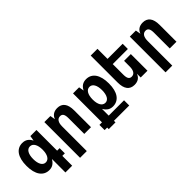

<svg xmlns="http://www.w3.org/2000/svg" viewBox="70 -1711 2869 2869"><g transform="rotate(-45 1505.0 -276.0)"><path d="M374 208H516.6V0H569.8V-109.9H516.6V-546.9H388.2L374 -464.8C343.3 -528.3 295.4 -560.1 228 -560.1C167 -560.1 117.2 -533.7 83.5 -484.9C49.8 -435.5 31.7 -363.8 31.7 -272.5C31.7 -180.2 50.3 -108.9 84.5 -60.5C118.2 -12.7 167.5 14.2 229.5 14.2C293.5 14.2 336.9 -14.2 374 -77.1ZM273.4 -105C242.7 -105 218.3 -120.6 201.2 -149.9C184.1 -179.2 174.8 -221.7 174.8 -273.9C174.8 -300.8 177.2 -323.7 181.6 -344.7C186 -364.7 192.4 -382.8 201.2 -397.9C217.3 -425.8 241.7 -442.9 273.9 -442.9C305.7 -442.9 330.1 -426.3 347.2 -397.5C364.7 -367.7 374 -326.2 374 -273.9C374 -220.7 364.3 -179.2 347.2 -150.4C330.1 -121.6 305.2 -105 273.4 -105Z M683.6 208H825.7V-313C825.7 -395 855.5 -443.8 912.1 -443.8C959.5 -443.8 980.5 -410.2 980.5 -333V0H1122.6V-355C1122.6 -492.2 1068.8 -560.1 967.3 -560.1C894.5 -560.1 845.7 -524.9 825.7 -464.8L811.5 -546.9H683.6Z M1289.6 208H1432.1V174.8H1755.9V64.9H1432.1V-77.1C1469.2 -14.2 1512.7 14.2 1576.2 14.2C1636.7 14.2 1687.5 -11.7 1722.2 -61C1756.8 -110.4 1774.4 -181.6 1774.4 -272C1774.4 -363.8 1756.3 -435.5 1722.7 -484.9C1690.4 -531.7 1641.6 -560.1 1577.6 -560.1C1510.3 -560.1 1461.9 -528.3 1432.1 -464.8L1418 -546.9H1289.6V64.9H1235.8V174.8H1289.6ZM1532.7 -105C1499.5 -105 1475.1 -123 1459 -149.9C1442.9 -176.8 1432.1 -217.8 1432.1 -273.9C1432.1 -326.2 1441.4 -368.7 1459 -397.9C1476.1 -426.8 1501 -442.9 1532.2 -442.9C1563.5 -442.9 1587.9 -427.2 1605 -397.9C1622.1 -368.7 1631.3 -326.2 1631.3 -273.9C1631.3 -247.1 1628.9 -224.1 1624.5 -203.1C1620.1 -183.1 1613.8 -165 1605 -149.9C1587.9 -120.6 1563.5 -105 1532.7 -105Z M2031.7 14.2C2105 14.2 2152.8 -21 2172.9 -81.1V0H2315.9V-351.6H2172.9V-232.9C2172.9 -150.9 2144 -103 2087.4 -103C2039.6 -103 2019 -136.7 2019 -212.9V-437H2338.4V-546.9H2019V-759.8H1876V-190.9C1876 -54.7 1929.7 14.2 2031.7 14.2Z M2489.7 208H2631.8V-313C2631.8 -395 2661.6 -443.8 2718.3 -443.8C2765.6 -443.8 2786.6 -410.2 2786.6 -333V0H2928.7V-355C2928.7 -492.2 2875 -560.1 2773.4 -560.1C2700.7 -560.1 2651.9 -524.9 2631.8 -464.8L2617.7 -546.9H2489.7Z"/></g></svg>

Font: Hack
Style: Bold
Weight: 700
Monospace: yes
Designer: Christopher Simpkins
Foundry: Christopher Simpkins
Version: Version 2.010